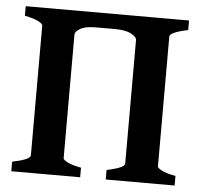

<svg xmlns="http://www.w3.org/2000/svg" viewBox="-47 -664 753 713"><g transform="rotate(5 329.5 -307.5)"><path d="M20.5 0V-35.6Q87.9 -49.3 87.9 -65.4V-549.3Q87.9 -555.2 71.8 -564Q55.7 -572.8 20.5 -579.6V-615.2H629.4V-579.6Q561.5 -565.4 561.5 -549.3V-65.4Q561.5 -59.6 577.6 -51Q593.8 -42.5 629.4 -35.6V0H372.6V-35.6Q439.5 -49.3 439.5 -65.4V-525.9Q439.5 -537.1 418.7 -548.3Q397.9 -559.6 357.9 -559.6H284.2Q246.6 -559.1 228.3 -548.1Q210 -537.1 210 -525.9V-65.4Q210 -59.6 225.8 -51Q241.7 -42.5 277.3 -35.6V0Z"/></g></svg>

Font: Gentium Plus
Style: Bold
Weight: 700
Designer: Victor Gaultney, Annie Olsen, Iska Routamaa, Becca Hirsbrunner
Foundry: SIL International
Version: Version 6.101